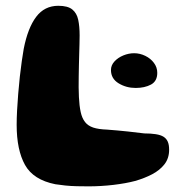

<svg xmlns="http://www.w3.org/2000/svg" viewBox="-20 -628 645 680"><path d="M176 24.5Q98 9 68.5 -44Q39 -97 39 -186Q39 -209 40.5 -237.2Q42 -265.5 44.5 -296Q47 -326.5 50.2 -356.2Q53.5 -386 57.2 -411.8Q61 -437.5 64 -455Q78.5 -529 108 -568.2Q137.5 -607.5 186.5 -607.5Q220 -607.5 236 -594.5Q252 -581.5 257 -558Q262 -534.5 262 -502.5Q262 -488.5 261.5 -471.5Q261 -454.5 260.5 -435.8Q260 -417 259.5 -397Q259 -377 258.8 -357.5Q258.5 -338 258.5 -319.2Q258.5 -300.5 259.5 -284Q261 -253 265.8 -231.2Q270.5 -209.5 281 -196Q291.5 -182.5 310.2 -176.2Q329 -170 359 -169Q398.5 -166 433.8 -162.2Q469 -158.5 491 -155.5Q513.5 -155.5 531.5 -152.8Q549.5 -150 559.5 -143.5Q569.5 -137 574.2 -126.2Q579 -115.5 579 -97.5Q579 -67.5 562.5 -46.2Q546 -25 518.8 -10.8Q491.5 3.5 458 13Q426 21.5 381.8 26.8Q337.5 32 293.5 32Q273.5 32 252 31.5Q230.5 31 211 29Q191.5 27 176 24.5ZM460.5 -316.5Q427 -316.5 400 -333Q373 -349.5 373 -380Q373 -397 385.5 -410.5Q398 -424 417 -431.8Q436 -439.5 455 -439.5Q475.5 -439.5 494.5 -430.2Q513.5 -421 525.2 -405.2Q537 -389.5 537 -370Q537 -340.5 514.8 -328.5Q492.5 -316.5 460.5 -316.5Z"/></svg>

Font: Gluten Thin SemiBold
Style: Regular
Weight: 600
Version: Version 1.300